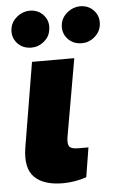

<svg xmlns="http://www.w3.org/2000/svg" viewBox="-55 -812 528 857"><g transform="rotate(-5 209.0 -384.0)"><path d="M101.6 -545.9H291L229.5 -194.3Q225.6 -166 234.4 -154.8Q243.2 -143.6 275.4 -143.6H319.3L297.9 -11.7Q272.5 -2.9 244.9 1.5Q217.3 5.9 192.4 5.9Q106.4 5.9 65.4 -34.7Q24.4 -75.2 38.1 -165ZM105.5 -609.4Q64.9 -609.4 41 -637Q17.1 -664.6 23.4 -703.1Q28.8 -732.9 54 -753.4Q79.1 -773.9 111.3 -774.4Q150.4 -773.9 173.8 -746.3Q197.3 -718.8 190.4 -680.7Q186.5 -650.9 161.4 -630.1Q136.2 -609.4 105.5 -609.4ZM331.1 -609.4Q291 -609.4 266.8 -637Q242.7 -664.6 249 -703.1Q254.4 -732.9 279.8 -753.4Q305.2 -773.9 336.9 -774.4Q376.5 -773.9 399.9 -746.3Q423.3 -718.8 417 -680.7Q412.1 -650.9 387.2 -630.1Q362.3 -609.4 331.1 -609.4Z"/></g></svg>

Font: Inter Tight Black
Style: Italic
Weight: 900
Italic angle: -9.39999°
Designer: Rasmus Andersson
Foundry: rsms
Version: Version 3.004; ttfautohint (v1.8.4.7-5d5b)